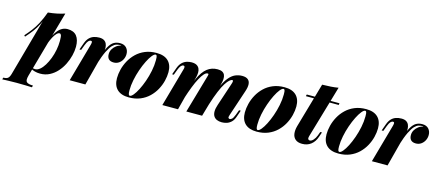

<svg xmlns="http://www.w3.org/2000/svg" viewBox="-163 -1301 4766 2094"><g transform="rotate(15 2220.0 -254.5)"><path d="M370 -466Q354 -466 336.5 -448Q319 -430 302 -398Q285 -366 270 -325Q255 -284 244 -238L263 -336Q287 -405 314 -448.5Q341 -492 373 -512.5Q405 -533 443 -533Q513 -533 546.5 -490.5Q580 -448 580 -370Q580 -323 567 -270.5Q554 -218 529 -167.5Q504 -117 467 -76Q430 -35 382.5 -10.5Q335 14 277 14Q243 14 215 6Q187 -2 171 -13L178 -26Q186 -23 194 -21Q202 -19 212 -19Q239 -19 265.5 -41Q292 -63 315 -100.5Q338 -138 356 -185Q374 -232 384 -284Q394 -336 394 -385Q394 -438 387.5 -452Q381 -466 370 -466ZM187 -652Q240 -657 285.5 -666.5Q331 -676 374 -690L161 67Q145 125 164 142Q183 159 236 160L230 181Q204 180 156.5 178.5Q109 177 56 177Q10 177 -36 178.5Q-82 180 -105 181L-99 160Q-63 160 -47 146.5Q-31 133 -21 98ZM3 -346Q38 -385 68.5 -424.5Q99 -464 128 -517.5Q157 -571 187 -652L190 -636Q170 -566 143 -512.5Q116 -459 83.5 -416.5Q51 -374 14 -333Z M785 0H608L730 -434Q736 -457 734 -466.5Q732 -476 721 -476Q706 -476 693 -462.5Q680 -449 666 -413L643 -352H624L652 -430Q666 -468 687.5 -490.5Q709 -513 738 -523Q767 -533 801 -533Q835 -533 855 -520.5Q875 -508 884 -487Q893 -466 893.5 -441.5Q894 -417 888 -393ZM1040 -513Q1021 -513 999.5 -507Q978 -501 954.5 -476.5Q931 -452 904.5 -398Q878 -344 848 -248Q818 -152 785 -3L806 -143Q836 -260 861 -335.5Q886 -411 911 -454.5Q936 -498 966 -515.5Q996 -533 1036 -533Q1083 -533 1108 -505Q1133 -477 1133 -436Q1133 -403 1118.5 -374.5Q1104 -346 1078.5 -328.5Q1053 -311 1020 -311Q983 -311 964 -330Q945 -349 945 -386Q945 -416 960 -442Q975 -468 1000 -486.5Q1025 -505 1054 -510Q1051 -511 1047.5 -512Q1044 -513 1040 -513Z M1443 -513Q1426 -513 1403 -484.5Q1380 -456 1356 -408Q1332 -360 1311.5 -301Q1291 -242 1278.5 -180Q1266 -118 1266 -62Q1266 -31 1270.5 -18.5Q1275 -6 1285 -6Q1301 -6 1323.5 -33Q1346 -60 1369.5 -106Q1393 -152 1413.5 -210Q1434 -268 1447 -331.5Q1460 -395 1460 -455Q1460 -493 1455 -503Q1450 -513 1443 -513ZM1100 -156Q1100 -203 1113 -255Q1126 -307 1153 -356.5Q1180 -406 1221.5 -446Q1263 -486 1319.5 -509.5Q1376 -533 1448 -533Q1535 -533 1580.5 -489Q1626 -445 1626 -363Q1626 -316 1613 -264Q1600 -212 1573 -162.5Q1546 -113 1504.5 -73Q1463 -33 1406.5 -9.5Q1350 14 1278 14Q1191 14 1145.5 -30Q1100 -74 1100 -156Z M1831 0H1654L1776 -434Q1781 -450 1780.5 -459Q1780 -468 1776.5 -472Q1773 -476 1765 -476Q1751 -476 1738 -461.5Q1725 -447 1712 -413L1689 -352H1670L1698 -430Q1712 -468 1734 -490.5Q1756 -513 1784 -523Q1812 -533 1842 -533Q1879 -533 1900 -521Q1921 -509 1930.5 -488.5Q1940 -468 1939.5 -443Q1939 -418 1933 -393ZM2045 -417Q2049 -431 2051.5 -441Q2054 -451 2052.5 -456Q2051 -461 2043 -461Q2024 -461 2003 -438Q1982 -415 1959 -372.5Q1936 -330 1912.5 -270Q1889 -210 1865 -135L1852 -143Q1892 -284 1931.5 -370Q1971 -456 2020.5 -494.5Q2070 -533 2137 -533Q2170 -533 2189.5 -522.5Q2209 -512 2217.5 -492.5Q2226 -473 2224.5 -445Q2223 -417 2213 -382L2103 0H1925ZM2323 -417Q2331 -440 2330.5 -450.5Q2330 -461 2322 -461Q2309 -461 2290.5 -445.5Q2272 -430 2248.5 -393.5Q2225 -357 2198.5 -294Q2172 -231 2142 -136L2131 -141Q2164 -262 2196.5 -338.5Q2229 -415 2263.5 -457.5Q2298 -500 2335.5 -516.5Q2373 -533 2414 -533Q2458 -533 2480 -514.5Q2502 -496 2504 -462.5Q2506 -429 2490 -382L2391 -85Q2381 -57 2388.5 -50Q2396 -43 2403 -43Q2412 -43 2426 -53.5Q2440 -64 2456 -106L2477 -162H2496L2471 -89Q2457 -47 2433.5 -25Q2410 -3 2382.5 5.5Q2355 14 2328 14Q2295 14 2271.5 3.5Q2248 -7 2235 -28Q2222 -49 2222 -81.5Q2222 -114 2237 -158Z M2887 -513Q2870 -513 2847 -484.5Q2824 -456 2800 -408Q2776 -360 2755.5 -301Q2735 -242 2722.5 -180Q2710 -118 2710 -62Q2710 -31 2714.5 -18.5Q2719 -6 2729 -6Q2745 -6 2767.5 -33Q2790 -60 2813.5 -106Q2837 -152 2857.5 -210Q2878 -268 2891 -331.5Q2904 -395 2904 -455Q2904 -493 2899 -503Q2894 -513 2887 -513ZM2544 -156Q2544 -203 2557 -255Q2570 -307 2597 -356.5Q2624 -406 2665.5 -446Q2707 -486 2763.5 -509.5Q2820 -533 2892 -533Q2979 -533 3024.5 -489Q3070 -445 3070 -363Q3070 -316 3057 -264Q3044 -212 3017 -162.5Q2990 -113 2948.5 -73Q2907 -33 2850.5 -9.5Q2794 14 2722 14Q2635 14 2589.5 -30Q2544 -74 2544 -156Z M3515 -519 3512 -499H3141L3146 -519ZM3288 -85Q3282 -64 3287.5 -53.5Q3293 -43 3306 -43Q3326 -43 3346 -65Q3366 -87 3378 -119L3394 -162H3413L3394 -107Q3375 -50 3334 -18Q3293 14 3235 14Q3185 14 3158 -9.5Q3131 -33 3126 -72Q3121 -111 3134 -158L3280 -666Q3335 -667 3378 -670Q3421 -673 3462 -680Z M3809 -513Q3792 -513 3769 -484.5Q3746 -456 3722 -408Q3698 -360 3677.5 -301Q3657 -242 3644.5 -180Q3632 -118 3632 -62Q3632 -31 3636.5 -18.5Q3641 -6 3651 -6Q3667 -6 3689.5 -33Q3712 -60 3735.5 -106Q3759 -152 3779.5 -210Q3800 -268 3813 -331.5Q3826 -395 3826 -455Q3826 -493 3821 -503Q3816 -513 3809 -513ZM3466 -156Q3466 -203 3479 -255Q3492 -307 3519 -356.5Q3546 -406 3587.5 -446Q3629 -486 3685.5 -509.5Q3742 -533 3814 -533Q3901 -533 3946.5 -489Q3992 -445 3992 -363Q3992 -316 3979 -264Q3966 -212 3939 -162.5Q3912 -113 3870.5 -73Q3829 -33 3772.5 -9.5Q3716 14 3644 14Q3557 14 3511.5 -30Q3466 -74 3466 -156Z M4197 0H4020L4142 -434Q4148 -457 4146 -466.5Q4144 -476 4133 -476Q4118 -476 4105 -462.5Q4092 -449 4078 -413L4055 -352H4036L4064 -430Q4078 -468 4099.5 -490.5Q4121 -513 4150 -523Q4179 -533 4213 -533Q4247 -533 4267 -520.5Q4287 -508 4296 -487Q4305 -466 4305.5 -441.5Q4306 -417 4300 -393ZM4452 -513Q4433 -513 4411.5 -507Q4390 -501 4366.5 -476.5Q4343 -452 4316.5 -398Q4290 -344 4260 -248Q4230 -152 4197 -3L4218 -143Q4248 -260 4273 -335.5Q4298 -411 4323 -454.5Q4348 -498 4378 -515.5Q4408 -533 4448 -533Q4495 -533 4520 -505Q4545 -477 4545 -436Q4545 -403 4530.5 -374.5Q4516 -346 4490.5 -328.5Q4465 -311 4432 -311Q4395 -311 4376 -330Q4357 -349 4357 -386Q4357 -416 4372 -442Q4387 -468 4412 -486.5Q4437 -505 4466 -510Q4463 -511 4459.5 -512Q4456 -513 4452 -513Z"/></g></svg>

Font: Playfair Display Black
Style: Italic
Weight: 900
Italic angle: -14°
Designer: Claus Eggers Sørensen
Foundry: Claus Eggers Sørensen
Version: Version 1.203